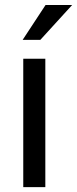

<svg xmlns="http://www.w3.org/2000/svg" viewBox="-20 -770 317 790"><path d="M73.2 0ZM166.5 0H75.7V-528.3H166.5ZM167.5 -749.5H276.9L146 -606H73.2Z"/></svg>

Font: Roboto
Style: Regular
Weight: 400
Designer: Google
Version: Version 2.134; 2016; ttfautohint (v1.6)